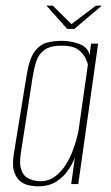

<svg xmlns="http://www.w3.org/2000/svg" viewBox="-20 -649 390 677"><path d="M113 8Q104 8 87 5.5Q70 3 54.5 -7.5Q39 -18 30.5 -41.5Q22 -65 29 -108L74 -384Q83 -441 101.5 -466.5Q120 -492 145 -498.5Q170 -505 198 -505Q228 -505 258.5 -494.5Q289 -484 296 -455L301 -495H326L256 0H231L244 -93Q236 -72 220 -48.5Q204 -25 178 -8.5Q152 8 113 8ZM122 -10Q151 -10 173 -26Q195 -42 210.5 -66Q226 -90 236 -116.5Q246 -143 251.5 -164.5Q257 -186 258 -196L290 -422Q288 -429 281 -444.5Q274 -460 255.5 -474Q237 -488 197 -488Q157 -488 136.5 -473Q116 -458 108 -433Q100 -408 95 -377L53 -106Q48 -72 54.5 -52Q61 -32 74 -23.5Q87 -15 100.5 -12.5Q114 -10 122 -10ZM217 -547 144 -629H166L232 -564L318 -629H339L242 -547Z"/></svg>

Font: Alumni Sans Thin
Style: Italic
Weight: 100
Italic angle: -8°
Designer: Robert E. Leuschke
Foundry: Robert E. Leuschke
Version: Version 1.016